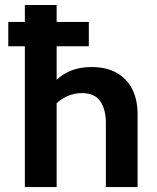

<svg xmlns="http://www.w3.org/2000/svg" viewBox="-20 -761 640 781"><path d="M539.6 -297.9V0H410.6V-262.2Q410.6 -315.4 387.9 -348.9Q365.2 -382.3 313 -382.3Q284.2 -382.3 258.1 -371.6Q231.9 -360.8 210.4 -341.3V0H81.1V-572.8H13.7V-671.9H81.1V-740.7H210.4V-671.9H341.3V-572.8H210.4V-436.5Q265.1 -488.3 352.5 -488.3Q414.1 -488.3 456.1 -463.9Q498 -439.5 518.8 -396.5Q539.6 -353.5 539.6 -297.9Z"/></svg>

Font: Selawik Semibold
Style: Regular
Weight: 600
Designer: Aaron Bell
Foundry: Microsoft Corporation
Version: Version 1.01